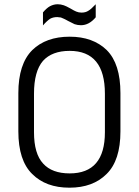

<svg xmlns="http://www.w3.org/2000/svg" viewBox="-20 -871 650 899"><path d="M181.2 -813Q199.2 -834 213.9 -841.8Q231.4 -851.1 250 -851.1Q264.2 -851.1 278.8 -846.2Q289.1 -842.8 310.1 -831.1Q328.1 -820.3 336.9 -816.9Q348.1 -812 361.8 -812Q380.9 -812 394 -820.8Q406.2 -827.6 428.2 -851.1V-790Q397 -752.9 358.9 -752.9Q343.8 -752.9 329.1 -757.8Q325.7 -758.8 296.9 -773.9Q296.4 -774.4 294.4 -775.4Q292.5 -776.4 289.8 -777.8Q287.1 -779.3 284.2 -780.8Q282.7 -781.2 275.6 -784.7Q268.6 -788.1 265.1 -789.1Q253.4 -791 248 -791Q229 -791 214.8 -783.2Q199.2 -772.9 181.2 -752ZM130.9 -56.2Q65.9 -119.6 65.9 -255.9V-435.1Q65.9 -571.3 130.9 -636.2Q195.3 -699.2 306.2 -699.2Q415.5 -699.2 480 -636.2Q543.9 -572.3 543.9 -435.1V-255.9Q543.9 -119.6 479 -56.2Q415 7.8 305.2 7.8Q194.8 7.8 130.9 -56.2ZM471.2 -432.1Q471.2 -632.8 306.2 -632.8Q223.6 -632.8 181.2 -585.9Q139.2 -537.1 139.2 -432.1V-252Q139.2 -150.9 182.1 -105Q223.6 -59.1 306.2 -59.1Q471.2 -59.1 471.2 -252Z"/></svg>

Font: D-DIN-PRO
Style: Regular
Weight: 400
Designer: Charles Nix
Foundry: Datto Inc.
Version: Version 1.000;hotconv 1.0.109;makeotfexe 2.5.65596